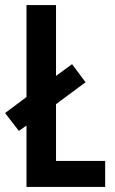

<svg xmlns="http://www.w3.org/2000/svg" viewBox="-31 -734 451 754"><path d="M73 0V-241L43 -220L-11 -290L73 -353V-714H189V-436L252 -482L305 -411L189 -325V-102H382V0Z"/></svg>

Font: Noto Sans Sinhala ExtraCondensed SemiBold
Style: Regular
Weight: 600
Width: 2
Designer: Jelle Bosma - Monotype Design Team
Foundry: Monotype Imaging Inc.
Version: Version 2.006; ttfautohint (v1.8.4.7-5d5b)